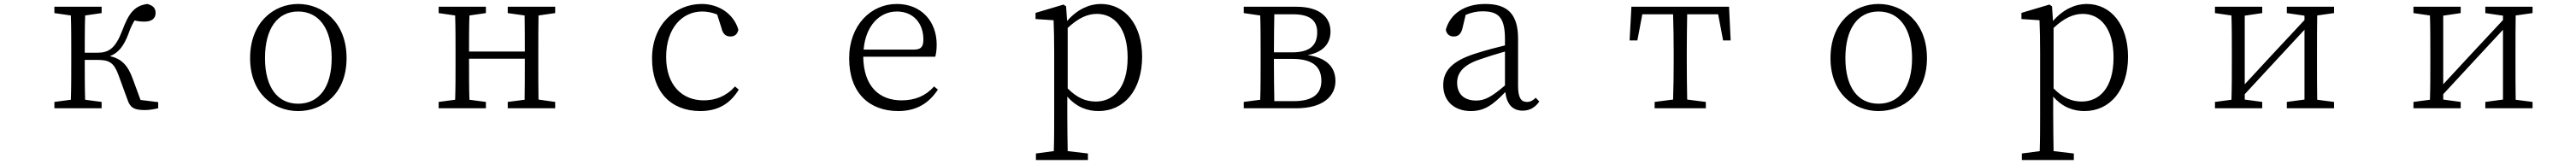

<svg xmlns="http://www.w3.org/2000/svg" viewBox="-20 -546 12979 827"><path d="M622 -44C636 -2 656 9 711 9C730 9 755 5 777 0V-31L688 -42L649 -148C624 -218 591 -250 534 -263C576 -279 604 -313 628 -378C638 -407 648 -426 658 -443C672 -439 688 -437 707 -437C745 -437 764 -453 764 -481C764 -505 750 -519 722 -526C660 -517 630 -484 596 -392C561 -301 528 -280 469 -280H407C407 -334 407 -412 409 -468L492 -480V-512H254V-480L337 -468C339 -413 339 -336 339 -284V-227C339 -175 339 -98 337 -43L254 -32V0H492V-32L409 -43C407 -98 407 -176 407 -244H469C530 -244 553 -231 576 -170Z M1482 14C1607 14 1726 -73 1726 -253C1726 -434 1605 -526 1482 -526C1360 -526 1240 -434 1240 -253C1240 -74 1359 14 1482 14ZM1482 -23C1379 -23 1315 -105 1315 -253C1315 -403 1379 -488 1482 -488C1586 -488 1651 -403 1651 -253C1651 -105 1586 -23 1482 -23Z M2538 -480 2623 -468C2624 -415 2624 -341 2624 -286H2343C2343 -341 2343 -415 2345 -468L2428 -480V-512H2190V-480L2273 -468C2275 -413 2275 -336 2275 -284V-227C2275 -175 2275 -98 2273 -43L2190 -32V0H2428V-32L2345 -43C2343 -98 2343 -176 2343 -250H2624C2624 -177 2624 -98 2623 -43L2538 -32V0H2777V-32L2693 -44C2692 -98 2692 -175 2692 -227V-284C2692 -336 2692 -413 2693 -468L2777 -480V-512H2538Z M3508 14C3601 14 3660 -26 3702 -94L3683 -110C3637 -59 3583 -40 3525 -40C3417 -40 3336 -116 3336 -259C3336 -403 3416 -488 3518 -488C3543 -488 3567 -483 3593 -473L3615 -404C3621 -377 3635 -362 3660 -362C3681 -362 3695 -373 3700 -396C3677 -475 3603 -526 3515 -526C3384 -526 3265 -424 3265 -251C3265 -85 3358 14 3508 14Z M4498 -488C4583 -488 4632 -427 4632 -347C4632 -314 4623 -296 4586 -296H4331C4341 -418 4413 -488 4498 -488ZM4505 14C4598 14 4660 -26 4705 -94L4686 -110C4643 -62 4590 -40 4522 -40C4410 -40 4331 -110 4329 -260H4692C4696 -275 4699 -295 4699 -321C4699 -440 4620 -526 4498 -526C4367 -526 4258 -418 4258 -252C4258 -76 4361 14 4505 14Z M5506 -476C5596 -476 5661 -401 5661 -256C5661 -101 5588 -34 5501 -34C5449 -34 5406 -53 5359 -100V-405C5413 -456 5460 -476 5506 -476ZM5515 14C5643 14 5734 -92 5734 -260C5734 -421 5648 -526 5526 -526C5469 -526 5408 -500 5356 -440L5351 -514L5338 -523L5197 -481V-450L5288 -444C5290 -395 5291 -345 5291 -278V32C5291 88 5291 157 5289 216L5199 228V261H5461V228L5359 216C5358 156 5357 87 5357 31V-59C5406 -3 5461 14 5515 14Z M6398 -227V-249H6491C6598 -249 6637 -206 6637 -138C6637 -73 6594 -36 6498 -36H6400C6399 -91 6398 -173 6398 -227ZM6246 0H6510C6654 0 6708 -68 6708 -137C6708 -206 6665 -255 6568 -268C6653 -284 6683 -333 6683 -387C6683 -460 6628 -512 6511 -512H6246V-480L6329 -468C6331 -413 6331 -336 6331 -284V-227C6331 -175 6331 -98 6329 -43L6246 -32ZM6494 -474C6579 -474 6616 -443 6616 -383C6616 -314 6575 -282 6489 -282H6398C6398 -346 6399 -422 6400 -474Z M7651 12C7684 12 7713 -2 7735 -34L7717 -53C7702 -39 7690 -32 7673 -32C7645 -32 7628 -50 7628 -113V-351C7628 -476 7574 -526 7463 -526C7359 -526 7286 -477 7264 -396C7268 -375 7281 -362 7304 -362C7327 -362 7341 -375 7348 -404L7364 -471C7393 -483 7420 -489 7448 -489C7527 -489 7562 -461 7562 -349V-317C7517 -306 7470 -294 7423 -279C7293 -240 7251 -187 7251 -117C7251 -31 7312 14 7390 14C7459 14 7501 -17 7564 -82C7570 -23 7599 12 7651 12ZM7321 -129C7321 -174 7346 -217 7437 -247C7477 -261 7520 -274 7562 -286V-115C7495 -58 7461 -39 7417 -39C7359 -39 7321 -69 7321 -129Z M8190 -342H8229L8254 -474H8409C8411 -419 8412 -338 8412 -284V-227C8412 -175 8411 -99 8409 -44L8316 -32V0H8574V-32L8480 -44C8479 -99 8478 -175 8478 -227V-284C8478 -338 8479 -419 8480 -474H8636L8661 -342H8699L8691 -512H8199Z M9444 14C9569 14 9688 -73 9688 -253C9688 -434 9567 -526 9444 -526C9322 -526 9202 -434 9202 -253C9202 -74 9321 14 9444 14ZM9444 -23C9341 -23 9277 -105 9277 -253C9277 -403 9341 -488 9444 -488C9548 -488 9613 -403 9613 -253C9613 -105 9548 -23 9444 -23Z M10473 -476C10563 -476 10628 -401 10628 -256C10628 -101 10555 -34 10468 -34C10416 -34 10373 -53 10326 -100V-405C10380 -456 10427 -476 10473 -476ZM10482 14C10610 14 10701 -92 10701 -260C10701 -421 10615 -526 10493 -526C10436 -526 10375 -500 10323 -440L10318 -514L10305 -523L10164 -481V-450L10255 -444C10257 -395 10258 -345 10258 -278V32C10258 88 10258 157 10256 216L10166 228V261H10428V228L10326 216C10325 156 10324 87 10324 31V-59C10373 -3 10428 14 10482 14Z M11501 -480 11590 -467V-445L11424 -267L11289 -121V-467L11377 -480V-512H11139V-480L11222 -468C11224 -413 11224 -336 11224 -284V-227C11224 -175 11224 -98 11222 -43L11139 -32V0H11377V-32L11289 -44V-71L11450 -245L11590 -396V-44L11501 -32V0H11739V-32L11654 -43C11653 -98 11653 -175 11653 -227V-284C11653 -336 11653 -413 11654 -468L11739 -480V-512H11501Z M12501 -480 12590 -467V-445L12424 -267L12289 -121V-467L12377 -480V-512H12139V-480L12222 -468C12224 -413 12224 -336 12224 -284V-227C12224 -175 12224 -98 12222 -43L12139 -32V0H12377V-32L12289 -44V-71L12450 -245L12590 -396V-44L12501 -32V0H12739V-32L12654 -43C12653 -98 12653 -175 12653 -227V-284C12653 -336 12653 -413 12654 -468L12739 -480V-512H12501Z"/></svg>

Font: Kiri Minchoo Light
Style: Regular
Weight: 300
Designer: Ryoko NISHIZUKA 西塚涼子 (kana & ideographs); Frank Grießhammer (Latin, Greek & Cyrillic);
akenotsuki.com/eyeben/fonts/ (U+
Foundry: Adobe
akenotsuki.com/eyeben/fonts/
Version: Version 4.002;hotconv 1.0.119;makeotfexe 2.5.65604